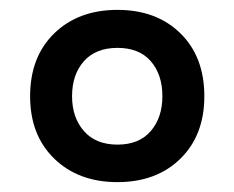

<svg xmlns="http://www.w3.org/2000/svg" viewBox="-20 -744 475 389"><path d="M218 -375Q139 -375 90 -422.5Q41 -470 41 -549Q41 -629 90 -676.5Q139 -724 218 -724Q297 -724 345.5 -676.5Q394 -629 394 -549Q394 -470 345.5 -422.5Q297 -375 218 -375ZM218 -451Q262 -451 285.5 -478.5Q309 -506 309 -549Q309 -593 285.5 -620Q262 -647 218 -647Q174 -647 150 -620Q126 -593 126 -549Q126 -506 150 -478.5Q174 -451 218 -451Z"/></svg>

Font: 42dot Sans
Style: Bold
Weight: 700
Designer: 42dot
Version: Version 1.000